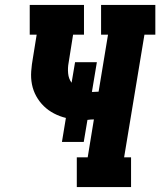

<svg xmlns="http://www.w3.org/2000/svg" viewBox="-20 -755 647 775"><path d="M290 0V-120H334L359 -273Q353 -273 346 -272.5Q339 -272 333 -271L318 -182H230L246 -279Q221 -285 198 -297Q175 -309 157 -326.5Q139 -344 126.5 -366.5Q114 -389 109 -414.5Q104 -440 106 -467.5Q108 -495 113 -522L128 -615H100V-735H319V-615H275L257 -502Q253 -481 255 -459Q257 -437 269 -421L283 -504H371L351 -384Q353 -384 355 -384Q357 -384 358 -384Q363 -384 368 -384.5Q373 -385 378 -385L416 -615H388V-735H607V-615H563L481 -120H509V0Z"/></svg>

Font: Iosevka Etoile Heavy Oblique
Style: Regular
Weight: 900
Italic angle: -9°
Designer: Belleve Invis
Foundry: Belleve Invis
Version: Version 15.5.2; ttfautohint (v1.8.4)